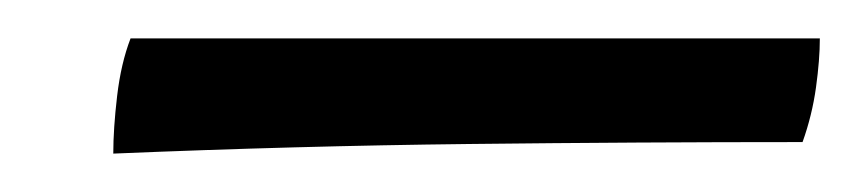

<svg xmlns="http://www.w3.org/2000/svg" viewBox="-20 -651 447 100"><path d="M39 -571Q39 -584 41 -601Q43 -618 48 -631H407Q407 -620 405 -605.5Q403 -591 398 -577Q313 -577 224 -576Q135 -575 39 -571Z"/></svg>

Font: Vollkorn ExtraBold
Style: Italic
Weight: 800
Italic angle: -11°
Designer: Friedrich Althausen
Foundry: Friedrich Althausen
Version: Version 5.000; ttfautohint (v1.8.3)